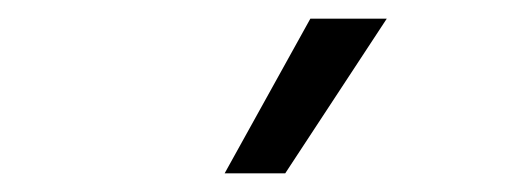

<svg xmlns="http://www.w3.org/2000/svg" viewBox="-20 -766 549 206"><path d="M395 -746 286 -580H221L313 -746Z"/></svg>

Font: Museo Sans Light
Style: Regular
Weight: 300
Designer: Jos Buivenga
Foundry: Jos Buivenga & Rosetta Type Foundry (extension, remastering)
Version: Version 3.600;PS 1.000;hotconv 1.0.88;makeotf.lib2.5.647800;